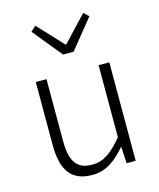

<svg xmlns="http://www.w3.org/2000/svg" viewBox="-122 -905 834 1004"><g transform="rotate(-15 295.0 -402.5)"><path d="M267 -635H324L452 -793L425 -818L297 -682H293L166 -818L138 -793ZM253 13C329 13 381 -28 433 -88H436L441 0H490V-533H432V-143C372 -71 327 -39 266 -39C182 -39 150 -90 150 -199V-533H92V-192C92 -55 140 13 253 13Z"/></g></svg>

Font: Spoqa Han Sans Neo Light
Style: Regular
Weight: 300
Designer: [Spoqa Han Sans Neo] Dong-huui Kim ___ Younghwa Kang ___ Yujin Lee ___ [Noto Sans] Ryoko NISHIZUKA ____ (kana & ideograp
Foundry: Spoqa (http://www.spoqa-han-sans.com)
Version: Version 1.100;hotconv 1.0.109;makeotfexe 2.5.65596